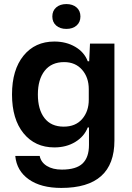

<svg xmlns="http://www.w3.org/2000/svg" viewBox="-20 -746 649 943"><path d="M281 177Q181 177 121.5 135Q62 93 55 20H175Q181 51 210 69Q239 87 284 87Q354 87 385.5 57Q417 27 417 -34V-120H411Q394 -76 350 -49Q306 -22 247 -22Q152 -22 95.5 -91.5Q39 -161 39 -282Q39 -403 95.5 -472.5Q152 -542 247 -542Q305 -542 349.5 -516Q394 -490 411 -445H418L422 -532H542V-56Q542 177 281 177ZM293 -124Q351 -124 383.5 -161.5Q416 -199 416 -256V-308Q416 -366 383 -403.5Q350 -441 295 -441Q233 -441 199.5 -398.5Q166 -356 166 -282Q166 -208 198.5 -166Q231 -124 293 -124ZM356 -620.5Q337 -604 306 -604Q275 -604 256 -620.5Q237 -637 237 -665Q237 -693 256 -709.5Q275 -726 306 -726Q337 -726 356 -709.5Q375 -693 375 -665Q375 -637 356 -620.5Z"/></svg>

Font: Mona Sans SemiBold
Style: Regular
Weight: 600
Designer: Deni Anggara
Foundry: GitHub
Version: Version 2.000;Glyphs 3.2.3 (3260)